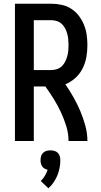

<svg xmlns="http://www.w3.org/2000/svg" viewBox="-20 -755 540 1028"><path d="M60 0V-735H255Q283 -735 310.5 -729Q338 -723 361.5 -708Q385 -693 402 -670.5Q419 -648 429.5 -622.5Q440 -597 444 -569Q448 -541 448 -514Q448 -482 442.5 -450Q437 -418 422.5 -389Q408 -360 384 -338Q360 -316 330 -304Q353 -270 373.5 -234Q394 -198 410 -160Q426 -122 437 -81.5Q448 -41 448 0H347Q347 -40 335 -79Q323 -118 306 -154.5Q289 -191 267.5 -225.5Q246 -260 223 -292H161V0ZM161 -380H255Q270 -380 285 -385Q300 -390 311 -400.5Q322 -411 329 -425Q336 -439 340 -453.5Q344 -468 345.5 -483Q347 -498 347 -514Q347 -529 345.5 -544Q344 -559 340 -574Q336 -589 329 -602.5Q322 -616 311 -626.5Q300 -637 285 -642Q270 -647 255 -647H161ZM239 253 198 214Q211 202 220 186.5Q229 171 235 154Q226 152 218.5 147.5Q211 143 206 136Q201 129 199 120Q197 111 197 103Q197 92 200 81.5Q203 71 210.5 63.5Q218 56 228.5 53Q239 50 250 50Q261 50 271.5 53Q282 56 289.5 63.5Q297 71 300 81.5Q303 92 303 103Q303 124 299 144.5Q295 165 287 184.5Q279 204 267 221.5Q255 239 239 253Z"/></svg>

Font: Iosevka Curly Semibold
Style: Regular
Weight: 600
Monospace: yes
Designer: Belleve Invis
Foundry: Belleve Invis
Version: Version 22.1.2; ttfautohint (v1.8.4)